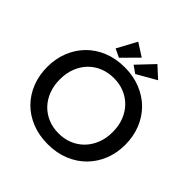

<svg xmlns="http://www.w3.org/2000/svg" viewBox="-228 -1075 1267 1267"><g transform="rotate(45 405.5 -441.5)"><path d="M406 -92Q458 -92 503 -110.5Q548 -129 581 -163Q614 -197 633 -244.5Q652 -292 652 -351Q652 -409 633.5 -456.5Q615 -504 582 -538Q549 -572 504 -590.5Q459 -609 406 -609Q353 -609 307.5 -590.5Q262 -572 229 -538Q196 -504 177.5 -456.5Q159 -409 159 -351Q159 -293 177.5 -245Q196 -197 229 -163Q262 -129 307 -110.5Q352 -92 406 -92ZM406 9Q323 9 256 -18Q189 -45 141.5 -93Q94 -141 68 -207Q42 -273 42 -351Q42 -427 68 -492.5Q94 -558 141.5 -606.5Q189 -655 256 -682.5Q323 -710 406 -710Q487 -710 554 -683Q621 -656 669 -608Q717 -560 743.5 -494Q770 -428 770 -350Q770 -274 744 -208.5Q718 -143 670 -94.5Q622 -46 555 -18.5Q488 9 406 9ZM622 -805 486 -727 435 -763 543 -877ZM440 -834 334 -727 275 -755 349 -892Z"/></g></svg>

Font: Tilda Sans Semibold
Style: Regular
Weight: 600
Designer: ParaType Ltd
Foundry: ParaType Ltd
Version: Version 1.009